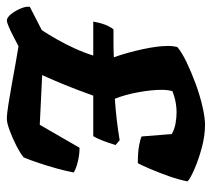

<svg xmlns="http://www.w3.org/2000/svg" viewBox="-52 -569 618 560"><g transform="rotate(90 257.0 -289.0)"><path d="M37 0Q28 0 18 -12.5Q8 -25 1.5 -41Q-5 -57 -3 -67L65 -102Q78 -122 92 -146.5Q106 -171 118.5 -198.5Q131 -226 139 -252H40Q45 -279 52 -293.5Q59 -308 63 -311Q83 -311 103 -311Q123 -311 144 -312Q130 -352 120.5 -396Q111 -440 111 -471Q111 -479 112 -485.5Q113 -492 114 -497Q129 -510 158 -524Q187 -538 221 -550.5Q255 -563 287.5 -570.5Q320 -578 341 -578Q373 -578 408 -568.5Q443 -559 470.5 -547Q498 -535 506 -527Q501 -501 490.5 -471.5Q480 -442 469.5 -417.5Q459 -393 453 -382Q422 -382 402.5 -385.5Q383 -389 375 -393L368 -481Q354 -489 337 -492Q320 -495 304 -495Q292 -495 279.5 -493Q267 -491 257.5 -488Q248 -485 243 -483Q241 -477 240 -468.5Q239 -460 239 -451Q239 -422 246 -383.5Q253 -345 265 -315Q296 -317 326 -320.5Q356 -324 386 -329L400 -317Q393 -294 386 -276.5Q379 -259 374 -252H256Q238 -202 224.5 -169Q211 -136 196 -103L341 -96L408 -212Q428 -212 448.5 -207Q469 -202 480 -195Q476 -173 468.5 -146Q461 -119 452.5 -93.5Q444 -68 436 -49Q424 -39 401.5 -27.5Q379 -16 357 -8Q335 0 324 0Q309 0 281.5 -4.5Q254 -9 222.5 -14.5Q191 -20 161.5 -25.5Q132 -31 112 -34Q102 -29 86 -20.5Q70 -12 56 -6Q42 0 37 0Z"/></g></svg>

Font: Texturina 12pt ExtraBold
Style: Italic
Weight: 800
Italic angle: -11°
Designer: Guillermo Torres Carreño
Foundry: Omnibus-Type
Version: Version 1.002